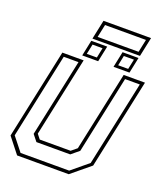

<svg xmlns="http://www.w3.org/2000/svg" viewBox="-172 -1087 1024 1199"><g transform="rotate(20 340.5 -487.0)"><path d="M86 0 5 -103 132 -700H273.5L161 -172L185 -141.5H390L427 -172L539.5 -700H681L554 -103L429 0ZM101 -22H424L534 -113L654.5 -678.5H556.5L447 -162L395.5 -119.5H171L137 -162L247 -678.5H149L29 -113ZM462.5 -726 484.5 -831H590.5L568.5 -726ZM254.5 -726 276.5 -831H382.5L360.5 -726ZM278 -745H345L358.5 -811.5H292ZM486.5 -745H553L567 -811.5H500ZM278.5 -846.5 305.5 -974.5H621.5L594.5 -846.5ZM305.5 -867.5H577.5L595.5 -953H323.5Z"/></g></svg>

Font: Tourney ExtraLight
Style: Italic
Weight: 250
Italic angle: -12°
Version: Version 1.015